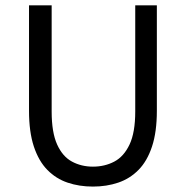

<svg xmlns="http://www.w3.org/2000/svg" viewBox="-20 -676 685 708"><path d="M322.6 12Q272.2 12 229.4 -2.5Q186.6 -16.9 154.7 -49.4Q122.7 -81.9 104.8 -135.8Q87 -189.6 87 -267.5V-656.3H170.5V-265Q170.5 -187.5 190.7 -143.1Q210.8 -98.6 245.5 -80.1Q280.1 -61.5 322.6 -61.5Q366.1 -61.5 401.4 -80.1Q436.7 -98.6 457.7 -143.1Q478.7 -187.5 478.7 -265V-656.3H558.4V-267.5Q558.4 -189.6 540.6 -135.8Q522.8 -81.9 490.7 -49.4Q458.6 -16.9 415.8 -2.5Q373 12 322.6 12Z"/></svg>

Font: Source Sans 3
Style: Regular
Weight: 200
Designer: Paul D. Hunt
Foundry: Adobe
Version: Version 3.046;hotconv 1.0.118;makeotfexe 2.5.65603